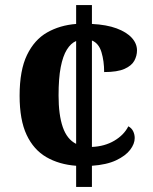

<svg xmlns="http://www.w3.org/2000/svg" viewBox="-20 -734 599 754"><path d="M279 -83Q212 -88 162 -117Q112 -146 84.5 -204.5Q57 -263 57 -358Q57 -458 86 -518Q115 -578 165 -606.5Q215 -635 279 -640V-714H341V-640Q399 -637 438 -622.5Q477 -608 497.5 -585.5Q518 -563 518 -536Q518 -515 507.5 -495.5Q497 -476 469 -463.5Q441 -451 389 -451Q389 -494 378.5 -529Q368 -564 341 -575V-157Q391 -159 429 -181.5Q467 -204 484 -238Q497 -231 503 -218.5Q509 -206 509 -192Q509 -169 491 -145.5Q473 -122 436 -104.5Q399 -87 341 -83V0H279ZM279 -573Q258 -564 242.5 -539Q227 -514 218.5 -470.5Q210 -427 210 -359Q210 -283 226.5 -235Q243 -187 279 -169Z"/></svg>

Font: Noto Serif Test
Style: Regular
Weight: 400
Version: Version 1.000